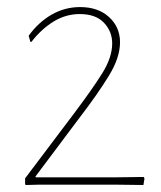

<svg xmlns="http://www.w3.org/2000/svg" viewBox="-20 -528 460 549"><path d="M54.2 1 51.8 -1V-18.1L189.9 -201.2Q244.6 -273.9 272 -317.9Q300.8 -363.8 300.8 -403.8Q300.8 -438 277.3 -462.9Q253.9 -487.8 208 -487.8Q168.5 -487.8 133.8 -466.8Q98.6 -445.3 69.8 -408.2H66.9L62 -425.8Q89.4 -463.9 127 -485.8Q165 -507.8 209 -507.8Q260.3 -507.8 291.5 -479.5Q323.2 -450.7 323.2 -407.2Q323.2 -363.8 292 -312.5Q260.7 -260.7 204.1 -187L81.1 -22.9L83 -21H313L391.1 -22L393.1 -17.1L390.1 1L309.1 0H91.8Z"/></svg>

Font: Datalegreya
Style: Dot
Weight: 700
Designer: Figs Lab
Foundry: Figs Lab
Version: Version 1.002;PS 001.002;hotconv 1.0.70;makeotf.lib2.5.58329